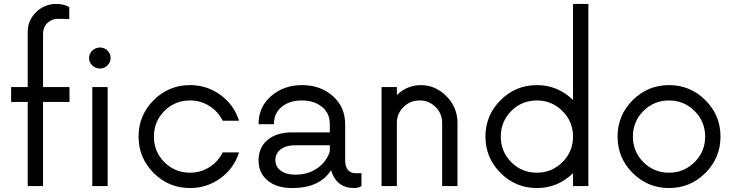

<svg xmlns="http://www.w3.org/2000/svg" viewBox="-20 -940 3716 970"><path d="M197.5 -768.8V-500H331.2V-425H197.5V0H120V-425H36.2V-500H120V-778.8Q120 -837.5 162.5 -878.8Q205 -920 263.8 -920Q305 -920 330 -903.8V-843.8L272.5 -845Q241.2 -845 219.4 -823.8Q197.5 -802.5 197.5 -768.8ZM538.8 -646.2Q538.8 -625 522.5 -609.4Q506.2 -593.8 485 -593.8Q462.5 -593.8 446.2 -609.4Q430 -625 430 -646.2Q430 -668.8 446.2 -684.4Q462.5 -700 485 -700Q507.5 -700 523.1 -684.4Q538.8 -668.8 538.8 -646.2ZM446.2 0V-500H523.8V0Z M940 10Q832.5 10 756.2 -66.2Q680 -142.5 680 -250Q680 -357.5 756.2 -433.8Q832.5 -510 940 -510Q1026.2 -510 1094.4 -460Q1162.5 -410 1187.5 -330H1105Q1082.5 -376.2 1038.1 -404.4Q993.8 -432.5 940 -432.5Q863.8 -432.5 810.6 -379.4Q757.5 -326.2 757.5 -250Q757.5 -173.8 810.6 -120.6Q863.8 -67.5 940 -67.5Q993.8 -67.5 1038.1 -95.6Q1082.5 -123.8 1105 -170H1187.5Q1162.5 -90 1094.4 -40Q1026.2 10 940 10Z M1775 -65H1806.2V0Q1790 10 1768.8 10Q1680 10 1652.5 -80Q1595 10 1456.2 10Q1377.5 10 1331.9 -28.1Q1286.2 -66.2 1286.2 -130Q1286.2 -195 1331.9 -233.1Q1377.5 -271.2 1455 -271.2H1646.2V-312.5Q1646.2 -368.8 1606.2 -400.6Q1566.2 -432.5 1505 -432.5Q1443.8 -432.5 1403.8 -400.6Q1363.8 -368.8 1363.8 -312.5H1286.2Q1286.2 -400 1350 -455Q1413.8 -510 1506.2 -510Q1598.8 -510 1661.2 -455Q1723.8 -400 1723.8 -312.5V-130Q1723.8 -97.5 1738.1 -81.2Q1752.5 -65 1775 -65ZM1472.5 -57.5Q1535 -57.5 1581.2 -88.8Q1627.5 -120 1646.2 -173.8V-206.2H1471.2Q1425 -206.2 1398.1 -185.6Q1371.2 -165 1371.2 -131.2Q1371.2 -97.5 1398.8 -77.5Q1426.2 -57.5 1472.5 -57.5Z M2106.2 -510Q2180 -510 2235.6 -453.8Q2291.2 -397.5 2291.2 -318.8V0H2213.8V-318.8Q2213.8 -366.2 2180.6 -399.4Q2147.5 -432.5 2100 -432.5Q2052.5 -432.5 2018.8 -399.4Q1985 -366.2 1985 -318.8V0H1907.5V-500H1985V-460Q2037.5 -510 2106.2 -510Z M2875 -920H2952.5V0H2875V-65Q2797.5 10 2692.5 10Q2585 10 2508.8 -66.2Q2432.5 -142.5 2432.5 -250Q2432.5 -357.5 2508.8 -433.8Q2585 -510 2692.5 -510Q2797.5 -510 2875 -435ZM2692.5 -67.5Q2767.5 -67.5 2821.2 -120.6Q2875 -173.8 2875 -250Q2875 -326.2 2821.2 -379.4Q2767.5 -432.5 2692.5 -432.5Q2616.2 -432.5 2563.1 -379.4Q2510 -326.2 2510 -250Q2510 -173.8 2563.1 -120.6Q2616.2 -67.5 2692.5 -67.5Z M3543.8 -66.2Q3467.5 10 3360 10Q3252.5 10 3176.2 -66.2Q3100 -142.5 3100 -250Q3100 -357.5 3176.2 -433.8Q3252.5 -510 3360 -510Q3467.5 -510 3543.8 -433.8Q3620 -357.5 3620 -250Q3620 -142.5 3543.8 -66.2ZM3360 -67.5Q3435 -67.5 3488.8 -120.6Q3542.5 -173.8 3542.5 -250Q3542.5 -326.2 3488.8 -379.4Q3435 -432.5 3360 -432.5Q3283.8 -432.5 3230.6 -379.4Q3177.5 -326.2 3177.5 -250Q3177.5 -173.8 3230.6 -120.6Q3283.8 -67.5 3360 -67.5Z"/></svg>

Font: Now Alt
Style: Regular
Weight: 400
Designer: Alfredo Marco Pradil
Foundry: Alfredo Marco Pradil
Version: Version 1.002;PS 001.002;hotconv 1.0.88;makeotf.lib2.5.64775